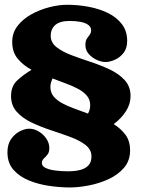

<svg xmlns="http://www.w3.org/2000/svg" viewBox="-20 -788 618 825"><path d="M371.5 -658Q371.5 -646.5 365.5 -639Q359.5 -631.5 353.2 -621.8Q347 -612 347 -594Q347 -572 361.5 -555.8Q376 -539.5 396 -530.5Q416 -521.5 433 -521.5Q451.5 -521.5 473.2 -531Q495 -540.5 510.8 -560.5Q526.5 -580.5 526.5 -612Q526.5 -654.5 503.8 -684.2Q481 -714 443.5 -732.2Q406 -750.5 360.2 -759Q314.5 -767.5 268.5 -767.5Q233 -767.5 192 -757Q151 -746.5 114.8 -726.5Q78.5 -706.5 55.5 -676.8Q32.5 -647 32.5 -608Q32.5 -564 56 -535.8Q79.5 -507.5 115.5 -488Q80.5 -467 54 -442.5Q27.5 -418 27.5 -375Q27.5 -334.5 52.5 -307Q77.5 -279.5 116.8 -261Q156 -242.5 200.2 -228Q244.5 -213.5 284 -198.8Q323.5 -184 348.2 -164.5Q373 -145 373 -116Q373 -92.5 361 -78.5Q349 -64.5 326.2 -58.2Q303.5 -52 272 -52Q246 -52 220.2 -55Q194.5 -58 177.2 -65.8Q160 -73.5 160 -87.5Q160 -99 168 -106.5Q176 -114 184 -123.8Q192 -133.5 192 -151.5Q192 -173.5 179 -192.5Q166 -211.5 146.2 -223.2Q126.5 -235 105.5 -235Q87.5 -235 65.8 -224.2Q44 -213.5 28 -191Q12 -168.5 12 -133.5Q12 -87.5 38.2 -58Q64.5 -28.5 105.8 -12Q147 4.5 193.2 11Q239.5 17.5 280 17.5Q316.5 17.5 361 9Q405.5 0.5 446 -18Q486.5 -36.5 512.8 -67Q539 -97.5 539 -142Q539 -182 519.2 -208.8Q499.5 -235.5 468.5 -254.5Q501.5 -279.5 521.2 -310.2Q541 -341 541 -375Q541 -416 516.2 -443.2Q491.5 -470.5 452.5 -489Q413.5 -507.5 369.5 -522Q325.5 -536.5 286.5 -551.2Q247.5 -566 222.8 -585.5Q198 -605 198 -634Q198 -664 218 -681Q238 -698 279.5 -698Q305.5 -698 326.2 -694Q347 -690 359.2 -681Q371.5 -672 371.5 -658ZM205.5 -451Q235 -439.5 263.8 -429Q292.5 -418.5 315.8 -406Q339 -393.5 353.2 -376.8Q367.5 -360 367.5 -335.5Q367.5 -316 358 -300Q328 -311 299.2 -321.5Q270.5 -332 247.2 -344.5Q224 -357 210.2 -373.8Q196.5 -390.5 196.5 -414.5Q196.5 -425 199.5 -434.5Q202.5 -444 205.5 -451Z"/></svg>

Font: Besley ExtraBold
Style: Regular
Weight: 800
Designer: Owen Earl
Foundry: indestructible type*
Version: Version 2.001